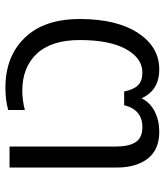

<svg xmlns="http://www.w3.org/2000/svg" viewBox="30 -620 605 705"><g transform="rotate(90 332.5 -267.5)"><path d="M301.8 15.1Q187.5 15.1 118.7 -55.9Q49.8 -127 49.8 -257.8Q49.8 -393.6 101.1 -471.7Q152.3 -549.8 234.9 -549.8Q311.5 -549.8 340.8 -484.9Q356.9 -516.6 389.6 -533.2Q422.4 -549.8 463.9 -549.8Q529.8 -549.8 562.5 -507.3Q595.2 -464.8 595.2 -394V0H518.1V-389.2Q518.1 -439 501.7 -463.4Q485.4 -487.8 446.8 -487.8Q382.8 -487.8 366.2 -420.9H315.9Q309.1 -455.6 293 -471.7Q276.9 -487.8 246.1 -487.8Q193.8 -487.8 160.4 -427.7Q127 -367.7 127 -257.8Q127 -154.3 176.8 -100.6Q226.6 -46.9 313 -46.9Q347.7 -46.9 383.8 -56.2V4.9Q348.6 15.1 301.8 15.1Z"/></g></svg>

Font: Prompt Light
Style: Regular
Weight: 300
Designer: Katatrad Team
Foundry: CadsonDemak
Version: Version 1.000;PS 001.000;hotconv 1.0.88;makeotf.lib2.5.64775